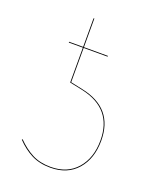

<svg xmlns="http://www.w3.org/2000/svg" viewBox="-137 -818 763 911"><g transform="rotate(20 244.5 -362.5)"><path d="M410 -197Q410 -106 361 -50Q312 6 226 6Q171 6 130 -15Q89 -36 54 -73L57 -76Q93 -39 132.5 -18.5Q172 2 226 2Q310 2 358 -53Q406 -108 406 -197Q406 -356 244 -392L177 -406V-582H106V-586H177V-730L181 -731V-586H302V-582H181V-409L242 -396Q410 -361 410 -197Z"/></g></svg>

Font: FiraGO Four
Style: Regular
Weight: 100
Designer: bBox Type
Foundry: bBox Type GmbH
Version: Version 1.001